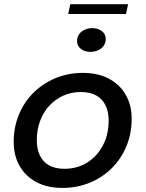

<svg xmlns="http://www.w3.org/2000/svg" viewBox="-20 -888 696 918"><path d="M278.5 10.5Q206.5 10.5 154.2 -17.2Q102 -45 73.8 -94.5Q45.5 -144 45.5 -209.5Q45.5 -280.5 70.8 -341Q96 -401.5 141.2 -445.8Q186.5 -490 246.5 -514.8Q306.5 -539.5 376.5 -539.5Q449 -539.5 501.2 -511.5Q553.5 -483.5 581.5 -434.2Q609.5 -385 609.5 -321Q609.5 -248 583.8 -187.2Q558 -126.5 512.5 -82Q467 -37.5 407 -13.5Q347 10.5 278.5 10.5ZM288.5 -81Q348.5 -81 396 -110.2Q443.5 -139.5 471.5 -191.8Q499.5 -244 499.5 -312.5Q499.5 -354.5 484.2 -385Q469 -415.5 439.8 -431.8Q410.5 -448 367 -448Q320.5 -448 282 -430.5Q243.5 -413 215.2 -382Q187 -351 171.5 -309.2Q156 -267.5 156 -218.5Q156 -153.5 189.5 -117.2Q223 -81 288.5 -81ZM412 -640Q386 -640 367.2 -653.8Q348.5 -667.5 348.5 -692Q348.5 -711.5 358.8 -725.2Q369 -739 385.8 -746.2Q402.5 -753.5 421.5 -753.5Q447.5 -753.5 466.5 -739.8Q485.5 -726 485.5 -701.5Q485.5 -682.5 475.2 -668.5Q465 -654.5 448.2 -647.2Q431.5 -640 412 -640ZM306 -821 316 -868H592.5L582.5 -821Z"/></svg>

Font: Epilogue Medium
Style: Italic
Weight: 500
Italic angle: -12°
Designer: Tyler Finck
Foundry: Etcetera Type Co
Version: Version 2.112